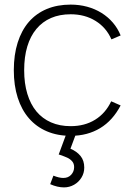

<svg xmlns="http://www.w3.org/2000/svg" viewBox="-20 -575 579 834"><path d="M258 239Q281.5 239 301.8 227.5Q322 216 334 196.2Q346 176.5 346 153Q346 122.5 329.8 102.5Q313.5 82.5 286 71L315 -7H273L235 96Q236 96.5 236.8 96.8Q237.5 97 238.5 97Q260.5 104.5 272.8 110.2Q285 116 293.5 125.8Q302 135.5 302 151Q302 170 289.2 184Q276.5 198 255 198Q237 198 212 188L198 225Q229.5 239 258 239ZM287 15Q324 15 356 6.5Q388 -2 415.2 -18.5Q442.5 -35 464.8 -59.8Q487 -84.5 504 -117L463 -135Q438.5 -83 393.2 -55Q348 -27 287 -27Q239 -27 201.5 -43.5Q164 -60 138.2 -91Q112.5 -122 98.8 -167.2Q85 -212.5 85 -270Q85 -328 98.5 -373Q112 -418 138 -449.2Q164 -480.5 201.5 -496.8Q239 -513 287 -513Q348.5 -513 395 -484.2Q441.5 -455.5 464 -404L504 -421Q491.5 -452 470.2 -476.8Q449 -501.5 420.8 -519Q392.5 -536.5 358.5 -545.8Q324.5 -555 287 -555Q229 -555 183 -535.8Q137 -516.5 105.2 -479.8Q73.5 -443 56.8 -390Q40 -337 40 -270Q40 -203.5 57 -150.5Q74 -97.5 106 -60.8Q138 -24 183.8 -4.5Q229.5 15 287 15Z"/></svg>

Font: Vela Sans GX ExtLt
Style: Regular
Weight: 200
Designer: Principal design: Mikhail Sharanda - project Manrope.
Design modification: Ravid Balaliev
Foundry: Mikhail Sharanda
Version: Version 1.001